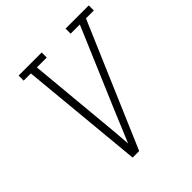

<svg xmlns="http://www.w3.org/2000/svg" viewBox="-197 -877 1018 1018"><g transform="rotate(-45 312.5 -367.5)"><path d="M219 0 153 -697H99V-735H272V-697H198L240 -245Q244 -201 248 -157.5Q252 -114 255 -70Q273 -114 291.5 -157.5Q310 -201 328 -245L520 -697H451V-735H625V-697H566L268 0Z"/></g></svg>

Font: Iosevka Slab XLtExObl
Style: Regular
Weight: 200
Width: 7
Italic angle: -9°
Monospace: yes
Designer: Belleve Invis
Foundry: Belleve Invis
Version: Version 11.1.1; ttfautohint (v1.8.3)